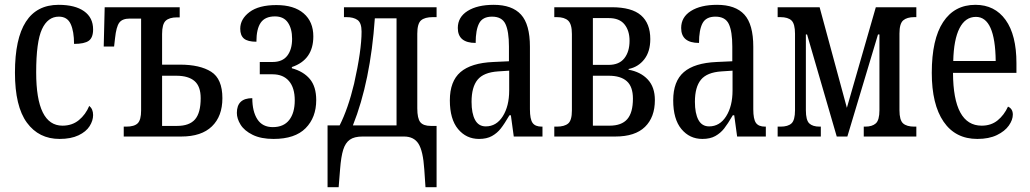

<svg xmlns="http://www.w3.org/2000/svg" viewBox="-20 -566 4272 796"><path d="M42 -265Q42 -546 223 -546Q291 -546 328.5 -519.5Q366 -493 366 -444Q366 -410 348 -397Q330 -384 287 -384Q287 -436 273 -466.5Q259 -497 224 -497Q178 -497 154 -445Q130 -393 130 -266Q130 -45 239 -45Q279 -45 307 -68Q335 -91 350 -127Q366 -114 366 -89Q366 -66 351.5 -43Q337 -20 305.5 -5Q274 10 227 10Q141 10 91.5 -57.5Q42 -125 42 -265Z M493 -41H503Q537 -41 551 -55Q565 -69 565 -108V-489H518Q487 -489 474.5 -472Q462 -455 457 -408L453 -373H410L414 -536H725V-494H714Q682 -494 667 -480Q652 -466 652 -425V-298H726Q809 -298 855.5 -268.5Q902 -239 902 -159Q902 -84 858.5 -42Q815 0 732 0H493ZM714 -44Q765 -44 788.5 -71Q812 -98 812 -159Q812 -208 786.5 -230Q761 -252 711 -252H652V-44Z M962 -98Q962 -159 1026 -159Q1026 -104 1047 -71.5Q1068 -39 1111 -39Q1156 -39 1179 -68.5Q1202 -98 1202 -150Q1202 -202 1178 -230Q1154 -258 1110 -258H1057V-309H1110Q1151 -309 1171 -335Q1191 -361 1191 -405Q1191 -447 1173.5 -472.5Q1156 -498 1120 -498Q1079 -498 1061 -472Q1043 -446 1043 -393Q1007 -393 991.5 -406Q976 -419 976 -447Q976 -487 1014.5 -516Q1053 -545 1126 -545Q1199 -545 1239 -510.5Q1279 -476 1279 -415Q1279 -318 1190 -288V-283Q1238 -270 1264.5 -238.5Q1291 -207 1291 -151Q1291 -79 1247 -34.5Q1203 10 1114 10Q1062 10 1027.5 -7Q993 -24 977.5 -49Q962 -74 962 -98Z M1338 -46H1388Q1423 -115 1448 -219Q1479 -357 1479 -435Q1479 -471 1462.5 -483Q1446 -495 1416 -495H1406V-536H1790V-495H1775Q1741 -495 1725.5 -481.5Q1710 -468 1710 -426V-117Q1710 -75 1722.5 -59.5Q1735 -44 1766 -44H1790V210H1744L1739 136Q1734 60 1715 30Q1696 0 1655 0H1483Q1449 0 1430.5 13Q1412 26 1403 54.5Q1394 83 1390 135L1384 210H1338ZM1624 -46V-490H1534Q1516 -229 1443 -46Z M1845 -150Q1845 -229 1889 -267Q1933 -305 2025 -309L2090 -312V-373Q2090 -436 2075.5 -466.5Q2061 -497 2020 -497Q1981 -497 1966.5 -469.5Q1952 -442 1952 -388Q1878 -388 1878 -450Q1878 -495 1918.5 -520.5Q1959 -546 2027 -546Q2103 -546 2140 -505.5Q2177 -465 2177 -372V-113Q2177 -72 2188 -56.5Q2199 -41 2226 -41H2229V0H2110L2098 -88H2092Q2071 -52 2056 -33Q2041 -14 2019.5 -2Q1998 10 1966 10Q1913 10 1879 -31Q1845 -72 1845 -150ZM2091 -191V-273L2045 -270Q1985 -266 1960 -235.5Q1935 -205 1935 -144Q1935 -96 1949.5 -69Q1964 -42 1994 -42Q2038 -42 2064.5 -84Q2091 -126 2091 -191Z M2278 -41H2288Q2320 -41 2335.5 -54Q2351 -67 2351 -108V-425Q2351 -466 2335.5 -480.5Q2320 -495 2288 -495H2278V-536H2516Q2599 -536 2637.5 -502.5Q2676 -469 2676 -404Q2676 -352 2651 -320Q2626 -288 2586 -280V-277Q2636 -268 2665.5 -236.5Q2695 -205 2695 -151Q2695 -80 2654 -40Q2613 0 2531 0H2278ZM2503 -297Q2547 -297 2568.5 -324.5Q2590 -352 2590 -397Q2590 -439 2569 -465Q2548 -491 2504 -491H2438V-297ZM2507 -45Q2557 -45 2580.5 -72Q2604 -99 2604 -157Q2604 -207 2578.5 -229.5Q2553 -252 2504 -252H2438V-45Z M2771 -150Q2771 -229 2815 -267Q2859 -305 2951 -309L3016 -312V-373Q3016 -436 3001.5 -466.5Q2987 -497 2946 -497Q2907 -497 2892.5 -469.5Q2878 -442 2878 -388Q2804 -388 2804 -450Q2804 -495 2844.5 -520.5Q2885 -546 2953 -546Q3029 -546 3066 -505.5Q3103 -465 3103 -372V-113Q3103 -72 3114 -56.5Q3125 -41 3152 -41H3155V0H3036L3024 -88H3018Q2997 -52 2982 -33Q2967 -14 2945.5 -2Q2924 10 2892 10Q2839 10 2805 -31Q2771 -72 2771 -150ZM3017 -191V-273L2971 -270Q2911 -266 2886 -235.5Q2861 -205 2861 -144Q2861 -96 2875.5 -69Q2890 -42 2920 -42Q2964 -42 2990.5 -84Q3017 -126 3017 -191Z M3204 -41H3216Q3247 -41 3261.5 -54.5Q3276 -68 3276 -109V-426Q3276 -467 3261.5 -481Q3247 -495 3215 -495H3204V-536H3378L3491 -119L3611 -536H3779V-495H3771Q3740 -495 3724.5 -481.5Q3709 -468 3709 -427V-109Q3709 -68 3724 -54.5Q3739 -41 3771 -41H3779V0H3561V-41H3567Q3596 -41 3611 -54.5Q3626 -68 3626 -109V-423H3620L3493 0H3449L3326 -423H3321V-109Q3321 -68 3335 -54.5Q3349 -41 3378 -41H3383V0H3204Z M3843 -264Q3843 -403 3890 -474.5Q3937 -546 4024 -546Q4104 -546 4149 -483.5Q4194 -421 4194 -304V-264H3931Q3932 -45 4050 -45Q4089 -45 4116 -67Q4143 -89 4159 -124Q4179 -115 4179 -91Q4179 -69 4162.5 -45.5Q4146 -22 4113 -6Q4080 10 4032 10Q3941 10 3892 -61.5Q3843 -133 3843 -264ZM4108 -313Q4106 -496 4026 -496Q3982 -496 3958 -449Q3934 -402 3932 -313Z"/></svg>

Font: Noto Serif Cond
Style: Regular
Weight: 400
Width: 3
Designer: Monotype Design Team
Foundry: Monotype Imaging Inc.
Version: Version 1.001